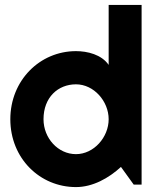

<svg xmlns="http://www.w3.org/2000/svg" viewBox="-20 -751 647 781"><path d="M556 -731H422V-487C393 -529 336 -543 289 -543C142 -543 22 -424 22 -266C22 -107 142 10 289 10C357 10 422 -26 472 -72L524 0H556ZM422 -266C422 -193 362 -124 289 -124C216 -124 157 -189 157 -266C157 -355 216 -408 289 -408C362 -408 422 -339 422 -266Z"/></svg>

Font: Righteous
Style: Regular
Weight: 400
Designer: Astigmatic (AOETI)
Foundry: Astigmatic (AOETI)
Version: Version 1.000